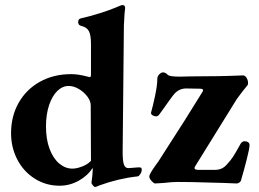

<svg xmlns="http://www.w3.org/2000/svg" viewBox="-20 -725 1030 764"><path d="M24 0ZM534 -59Q540 -59 542 -57Q544 -55 544 -49Q544 -41 538 -32Q532 -23 527 -23Q452 -15 375 13Q363 19 358 19Q355 19 349.5 12.5Q344 6 344 2Q349 -33 349 -51V-57Q328 -25 292.5 -5.5Q257 14 217 14Q163 14 118.5 -14Q74 -42 49 -90Q24 -138 24 -195Q24 -262 54 -315.5Q84 -369 138.5 -399.5Q193 -430 263 -430Q291 -430 325 -421L338 -418Q342 -418 342 -431V-550Q342 -586 333.5 -601.5Q325 -617 303 -622Q291 -625 291 -637Q291 -650 302 -652Q338 -660 377.5 -672.5Q417 -685 443 -696Q463 -705 467 -705Q478 -705 478 -693Q477 -689 475.5 -669.5Q474 -650 473 -624L468 -120Q468 -85 473 -70.5Q478 -56 491 -56L530 -59ZM478 -693ZM342 -85 341 -306Q341 -323 327.5 -341Q314 -359 293.5 -371Q273 -383 253 -383Q229 -383 208.5 -363.5Q188 -344 175.5 -307Q163 -270 163 -222Q163 -170 177.5 -132Q192 -94 216 -74Q240 -54 268 -54Q285 -54 307 -62.5Q329 -71 342 -85ZM574 -23Q574 -32 599 -67Q611 -83 615 -90L647 -140Q711 -238 786 -360Q788 -364 788 -366Q788 -372 776 -372L721 -373Q695 -373 676 -354Q670 -348 655 -327Q640 -306 633 -296L612 -267Q607 -262 601 -262Q593 -262 586.5 -266.5Q580 -271 581 -277Q588 -301 597 -343.5Q606 -386 606 -411Q606 -421 613.5 -429Q621 -437 629 -437Q638 -437 648 -427Q655 -420 696 -420L737 -421Q859 -421 947 -425Q955 -425 961 -415.5Q967 -406 967 -395Q967 -388 965 -386Q948 -366 923 -332L757 -64Q754 -60 754 -56Q754 -49 771 -49H834Q849 -49 861 -54Q873 -59 884 -72Q898 -87 907.5 -101.5Q917 -116 938 -154Q944 -163 954 -163Q962 -163 967.5 -159Q973 -155 973 -148Q973 -135 962 -91.5Q951 -48 940 -11Q939 -4 933.5 0.5Q928 5 921 5L871 3Q852 3 797 1Q742 -1 685 -1Q665 -1 631 3L597 5Q592 5 583 -5Q574 -15 574 -23Z"/></svg>

Font: EB Garamond
Style: Bold
Weight: 700
Designer: Georg Duffner and Octavio Pardo
Foundry: Georg Duffner
Version: Version 1.000; ttfautohint (v1.6)